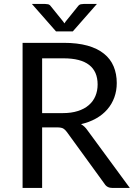

<svg xmlns="http://www.w3.org/2000/svg" viewBox="-20 -928 666 948"><path d="M290 -369.5H188V-640H294C350 -640 392 -629.2 420 -607.5C448 -585.8 462 -553.7 462 -511C462 -490 458.3 -470.8 451 -453.5C443.7 -436.2 432.8 -421.2 418.2 -408.8C403.8 -396.2 385.8 -386.6 364.2 -379.8C342.8 -372.9 318 -369.5 290 -369.5ZM621 0 412 -284.5C403 -297.8 392.3 -308 380 -315C407.7 -321.3 432.4 -330.7 454.2 -343C476.1 -355.3 494.6 -370.2 509.8 -387.8C524.9 -405.2 536.5 -425 544.5 -447C552.5 -469 556.5 -492.7 556.5 -518C556.5 -548.3 551.3 -575.8 541 -600.2C530.7 -624.8 514.8 -645.7 493.2 -663C471.8 -680.3 444.5 -693.6 411.5 -702.8C378.5 -711.9 339.3 -716.5 294 -716.5H91.5V0H188V-299H261.5C275.2 -299 285.2 -297.2 291.8 -293.8C298.2 -290.2 304.3 -284.5 310 -276.5L496 -20.5C504.3 -6.8 517.3 0 535 0ZM458.5 -908.5H393.5C389.5 -908.5 384.8 -908 379.2 -907C373.8 -906 368.8 -902.5 364.5 -896.5L304 -821.5L298 -812.5L292 -821.5L231 -897C227 -902.7 222.2 -906 216.8 -907C211.2 -908 206.5 -908.5 202.5 -908.5H137.5L256.5 -773H339.5Z"/></svg>

Font: LatoLatin
Style: Regular
Weight: 400
Designer: Lukasz Dziedzic with Adam Twardoch and Botio Nikoltchev
Foundry: tyPoland Lukasz Dziedzic
Version: Version 2.015; 2015-08-06; http://www.latofonts.com/